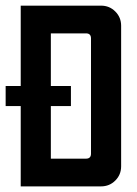

<svg xmlns="http://www.w3.org/2000/svg" viewBox="-38 -663 486 683"><path d="M267.9 -544.3H142.9V-357.1H214.3V-285.7H142.9V-98.6H267.9Q285.7 -98.6 285.7 -116.4V-526.4Q285.7 -544.3 267.9 -544.3ZM35.7 -642.9H321.4Q351.4 -642.9 372.1 -622.1Q392.9 -601.4 392.9 -571.4V-71.4Q392.9 -41.4 372.1 -20.7Q351.4 0 321.4 0H35.7V-285.7H-17.9V-357.1H35.7Z"/></svg>

Font: Aire Exterior
Style: Regular
Weight: 400
Width: 4
Designer: Jayvee Enaguas (HarvettFox96)
Version: 20190503.02